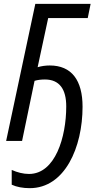

<svg xmlns="http://www.w3.org/2000/svg" viewBox="-20 -734 519 1000"><path d="M135 246C318 246 410 33 410 -178C410 -316 353 -393 239 -393C218 -393 196 -390 176 -384L231 -640H437L452 -714H164L12 0H95L160 -313C176 -318 196 -320 214 -320C290 -320 325 -269 325 -180C325 -20 268 172 131 172C101 172 70 164 41 151V228C67 240 99 246 135 246Z"/></svg>

Font: Noto Sans Condensed
Style: Italic
Weight: 400
Width: 3
Italic angle: -12°
Designer: Monotype Design Team
Foundry: Monotype Imaging Inc.
Version: Version 2.013